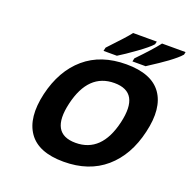

<svg xmlns="http://www.w3.org/2000/svg" viewBox="-159 -1085 1232 1248"><g transform="rotate(20 457.0 -460.5)"><path d="M141 -359Q182 -533 294 -629Q406 -725 581 -725Q756 -725 824 -628.5Q892 -532 851 -358Q811 -184 698.5 -87Q586 10 411 10Q237 10 169 -87.5Q101 -185 141 -359ZM443 -132Q622 -132 675 -358Q728 -584 549 -584Q370 -584 317 -358Q264 -132 443 -132ZM710 -911 709 -910Q687 -884 617 -833.5Q547 -783 504 -757L502 -756H410L415 -779L416 -781Q526 -897 548 -927L551 -931H715ZM702 -756H610L615 -779L617 -781Q709 -876 748 -927L751 -931H914L910 -912L908 -910Q888 -886 830 -843Q785 -810 704 -758Z"/></g></svg>

Font: Passageway
Style: BdIt
Weight: 700
Foundry: Ascender Corporation
Version: Version 1.11